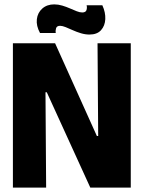

<svg xmlns="http://www.w3.org/2000/svg" viewBox="-20 -858 657 878"><path d="M39 0V-660H232L423 -236H429L426 -660H578V0H393L194 -436H188L191 0ZM389 -700Q370 -700 350 -706Q330 -712 312.5 -720Q295 -728 280 -734Q265 -740 255 -740Q240 -740 236.5 -729Q233 -718 235 -707H163Q145 -740 148.5 -770Q152 -800 173.5 -819Q195 -838 228 -838Q246 -838 264.5 -832.5Q283 -827 300 -819.5Q317 -812 331 -806.5Q345 -801 356 -801Q372 -801 375.5 -812Q379 -823 376 -834H448Q463 -801 461.5 -770.5Q460 -740 442 -720Q424 -700 389 -700Z"/></svg>

Font: Bricolage Grotesque 72pt SemiCondensed ExtraBold
Style: Regular
Weight: 800
Width: 4
Designer: Mathieu Triay
Foundry: Atelier Triay
Version: Version 1.001;gftools[0.9.33.dev8+g029e19f]